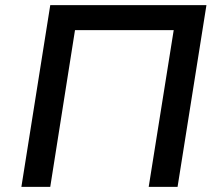

<svg xmlns="http://www.w3.org/2000/svg" viewBox="-20 -725 852 745"><path d="M63 0 175 -705H781L669 0H557L654 -608H271L175 0Z"/></svg>

Font: Nunito Sans 7pt SemiBold
Style: Italic
Weight: 600
Italic angle: -9°
Designer: Vernon Adams
Foundry: Vernon Adams
Version: Version 3.101;gftools[0.9.27]